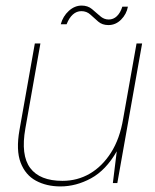

<svg xmlns="http://www.w3.org/2000/svg" viewBox="-20 -657 556 689"><path d="M197 12Q147 12 109 -8.5Q71 -29 54 -73.5Q37 -118 50 -191L105 -501H125L71 -196Q54 -100 88.5 -54Q123 -8 204 -8Q258 -8 302.5 -34Q347 -60 378.5 -109.5Q410 -159 422 -231L470 -501H490L401 0H385L399 -114Q360 -46 306.5 -17Q253 12 197 12ZM198 -570Q206 -599 227 -618Q248 -637 273 -637Q295 -637 310 -624.5Q325 -612 339 -599.5Q353 -587 370 -587Q387 -587 399.5 -599Q412 -611 419 -633H439Q434 -606 414.5 -586.5Q395 -567 369 -567Q347 -567 332.5 -579.5Q318 -592 304.5 -604.5Q291 -617 272 -617Q255 -617 241.5 -605Q228 -593 219 -570Z"/></svg>

Font: DM Sans 17pt Thin
Style: Italic
Weight: 250
Italic angle: -10°
Version: Version 4.004;gftools[0.9.30]